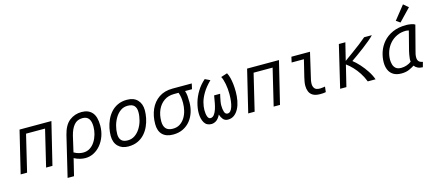

<svg xmlns="http://www.w3.org/2000/svg" viewBox="-63 -1436 5166 2282"><g transform="rotate(-15 2520.0 -295.5)"><path d="M21 0 146 -518H538L412 0H334L442 -451H208L100 0Z M549 185 668 -313Q697 -430 762 -479.5Q827 -529 911 -529Q994 -529 1039.5 -478Q1085 -427 1085 -316Q1085 -247 1063.5 -187Q1042 -127 1005 -82.5Q968 -38 919.5 -13Q871 12 817 12Q786 12 751.5 4Q717 -4 679 -24L628 185ZM808 -58Q855 -58 891.5 -81.5Q928 -105 953 -144.5Q978 -184 991 -231Q1004 -278 1004 -324Q1004 -389 979.5 -422.5Q955 -456 902 -456Q837 -456 798.5 -410.5Q760 -365 740 -285L695 -90Q727 -72 755 -65Q783 -58 808 -58Z M1345 11Q1267 11 1220 -35.5Q1173 -82 1173 -165Q1173 -209 1183 -259Q1193 -309 1214.5 -357Q1236 -405 1270.5 -444Q1305 -483 1354.5 -506.5Q1404 -530 1470 -530Q1553 -530 1598.5 -482Q1644 -434 1644 -354Q1644 -309 1634 -259Q1624 -209 1602.5 -161Q1581 -113 1546 -74Q1511 -35 1461 -12Q1411 11 1345 11ZM1357 -61Q1406 -61 1444.5 -87.5Q1483 -114 1510 -157Q1537 -200 1551 -251.5Q1565 -303 1565 -354Q1565 -404 1540 -431.5Q1515 -459 1459 -459Q1410 -459 1372 -432.5Q1334 -406 1307.5 -362.5Q1281 -319 1267 -267.5Q1253 -216 1253 -165Q1253 -115 1278 -88Q1303 -61 1357 -61Z M1896 12Q1811 12 1765.5 -33Q1720 -78 1720 -163Q1720 -263 1755.5 -343.5Q1791 -424 1860 -471Q1929 -518 2029 -518H2265L2250 -451H2165Q2175 -420 2178 -386.5Q2181 -353 2181 -309Q2181 -247 2163 -189.5Q2145 -132 2109 -86.5Q2073 -41 2019.5 -14.5Q1966 12 1896 12ZM1911 -56Q1962 -56 1998.5 -80Q2035 -104 2059 -143Q2083 -182 2094 -229Q2105 -276 2105 -321Q2105 -356 2101 -386.5Q2097 -417 2085 -451H2029Q1957 -451 1905.5 -415Q1854 -379 1826 -317Q1798 -255 1798 -176Q1798 -117 1825.5 -86.5Q1853 -56 1911 -56Z M2367 9Q2308 9 2280.5 -38Q2253 -85 2253 -155Q2253 -216 2272 -283Q2291 -350 2330 -414Q2369 -478 2427 -528L2489 -498Q2424 -434 2389 -375Q2354 -316 2341 -265Q2328 -214 2328 -172Q2328 -123 2339.5 -92.5Q2351 -62 2374 -62Q2401 -62 2420 -87Q2439 -112 2450.5 -147.5Q2462 -183 2468.5 -218Q2475 -253 2478 -272L2485 -312H2559L2550 -272Q2545 -250 2540 -220.5Q2535 -191 2536 -171Q2536 -128 2546.5 -95Q2557 -62 2585 -62Q2605 -62 2620 -78.5Q2635 -95 2645 -124.5Q2655 -154 2660 -194Q2665 -234 2665 -280Q2665 -345 2653.5 -406Q2642 -467 2623 -501L2701 -526Q2716 -499 2725.5 -462.5Q2735 -426 2740 -382Q2745 -338 2745 -287Q2745 -231 2735 -178Q2725 -125 2703.5 -83Q2682 -41 2649 -16Q2616 9 2571 9Q2533 9 2511.5 -17Q2490 -43 2480 -77Q2454 -26 2425 -8.5Q2396 9 2367 9Z M2821 0 2946 -518H3338L3212 0H3134L3242 -451H3008L2900 0Z M3707 0Q3651 0 3619 -19Q3587 -38 3574 -70Q3561 -102 3561 -140Q3561 -165 3565.5 -190.5Q3570 -216 3576 -242L3627 -451H3476L3491 -518H3720L3655 -238Q3648 -212 3643.5 -188Q3639 -164 3639 -143Q3639 -111 3656.5 -88Q3674 -65 3724 -65Q3743 -65 3759 -68Q3775 -71 3785 -72L3777 -5Q3779 -7 3763.5 -3.5Q3748 0 3707 0Z M3952 0 4075 -518H4155L4102 -303Q4152 -339 4204.5 -377Q4257 -415 4304.5 -451.5Q4352 -488 4386 -518H4481Q4459 -494 4420 -461.5Q4381 -429 4336 -395Q4291 -361 4249 -331Q4207 -301 4178 -281Q4217 -251 4258 -205.5Q4299 -160 4334 -107Q4369 -54 4388 0H4292Q4269 -59 4237.5 -107.5Q4206 -156 4169.5 -194.5Q4133 -233 4093 -262L4029 0Z M4705 13Q4644 13 4606 -11Q4568 -35 4550.5 -75.5Q4533 -116 4533 -168Q4533 -232 4554.5 -296Q4576 -360 4621 -412.5Q4666 -465 4737 -497Q4808 -529 4906 -529Q4927 -529 4960.5 -524Q4994 -519 5013 -506L4935 -207Q4928 -184 4924.5 -164.5Q4921 -145 4921 -125Q4921 -97 4935 -79Q4949 -61 4985 -55L4968 7Q4931 6 4905.5 -6.5Q4880 -19 4866 -40Q4842 -24 4801.5 -5.5Q4761 13 4705 13ZM4720 -52Q4753 -52 4786 -63Q4819 -74 4845 -94Q4842 -108 4844 -131.5Q4846 -155 4850.5 -179.5Q4855 -204 4859 -221L4920 -458Q4918 -459 4905 -461.5Q4892 -464 4886 -464Q4824 -464 4773.5 -440.5Q4723 -417 4687.5 -377Q4652 -337 4633 -285.5Q4614 -234 4614 -178Q4614 -151 4622 -121.5Q4630 -92 4652.5 -72Q4675 -52 4720 -52ZM4849 -575 4800 -609 4933 -776 4993 -725Z"/></g></svg>

Font: Ubuntu Sans Mono
Style: Italic
Weight: 400
Italic angle: -13.5°
Monospace: yes
Designer: Dalton Maag Ltd
Foundry: Dalton Maag Ltd
Version: Version 1.006